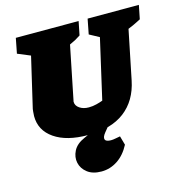

<svg xmlns="http://www.w3.org/2000/svg" viewBox="-109 -644 904 948"><g transform="rotate(-15 342.5 -170.5)"><path d="M276 12Q168 12 105.5 -31Q43 -74 43 -147Q43 -158 44.5 -170Q46 -182 46 -183L106 -440L41 -467L56 -544H377L363 -474Q348 -464 336 -457.5Q324 -451 306 -443L251 -171Q250 -167 250 -167Q250 -167 250 -164Q250 -145 269 -132Q288 -119 316 -119Q336 -119 355.5 -124Q375 -129 388 -134L458 -440L408 -467L423 -544H685L671 -474Q659 -468 651.5 -464Q644 -460 634 -455.5Q624 -451 605 -443L554 -193Q534 -94 464.5 -41Q395 12 276 12ZM295 203Q250 203 223 182Q196 161 189.5 130.5Q183 100 198.5 69.5Q214 39 255 21L364 -28H402L362 21Q345 42 349.5 54Q354 66 379 66Q390 66 402 63.5Q414 61 427 59L440 105Q415 153 377 178Q339 203 295 203Z"/></g></svg>

Font: Piazzolla SC Black
Style: Italic
Weight: 900
Italic angle: -11.3°
Designer: Juan Pablo del Peral
Foundry: Huerta Tipografica
Version: Version 1.330